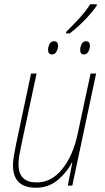

<svg xmlns="http://www.w3.org/2000/svg" viewBox="-20 -873 496 903"><path d="M149 10Q209 10 253 -27.5Q297 -65 318 -109H320L299 0H320L432 -527H406L346 -247Q325 -144 274 -79.5Q223 -15 153 -15Q67 -15 67 -99Q67 -118 70.5 -140Q74 -162 79 -185L152 -527H126L55 -192Q50 -168 45.5 -141.5Q41 -115 41 -96Q41 10 149 10ZM291 -716H308Q383 -774 435 -846V-853H404Q385 -822 353.5 -787.5Q322 -753 291 -723ZM225 -617Q239 -617 246 -631Q253 -645 253 -658Q253 -679 234 -679Q219 -679 212.5 -665Q206 -651 206 -638Q206 -617 225 -617ZM375 -617Q389 -617 396 -631Q403 -645 403 -658Q403 -679 384 -679Q370 -679 363.5 -665Q357 -651 357 -638Q357 -617 375 -617Z"/></svg>

Font: Noto Sans UI SemiCondensed Thin
Style: Italic
Weight: 250
Width: 4
Italic angle: -12°
Designer: Monotype Design Team
Foundry: Monotype Imaging Inc.
Version: Version 1.901